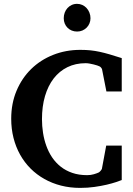

<svg xmlns="http://www.w3.org/2000/svg" viewBox="-20 -941 676 978"><path d="M600.1 -23.9Q590.8 -20 571 -13.4Q551.3 -6.8 523.4 -0.2Q495.6 6.3 461.2 11.2Q426.8 16.1 388.2 16.1Q336.9 16.1 291 4.4Q245.1 -7.3 206.1 -29.3Q167 -51.3 135.7 -82.5Q104.5 -113.8 82.5 -153.1Q60.5 -192.4 48.8 -238.5Q37.1 -284.7 37.1 -335.9Q37.1 -414.1 64.2 -478.5Q91.3 -543 138.7 -589.4Q186 -635.7 250.5 -661.4Q314.9 -687 389.2 -687Q417.5 -687 440.9 -684.6Q464.4 -682.1 488 -677Q511.7 -671.9 538.3 -664.1Q564.9 -656.2 600.1 -645V-475.1H522L500 -586.9Q500 -589.4 496.1 -595Q492.2 -600.6 486.8 -603Q482.9 -605 474.9 -607.7Q466.8 -610.4 456.8 -612.8Q446.8 -615.2 436 -617.2Q425.3 -619.1 416 -619.1Q364.7 -619.1 323.5 -598.9Q282.2 -578.6 253.4 -541.3Q224.6 -503.9 209.2 -451.4Q193.8 -398.9 193.8 -334Q193.8 -298.8 199.2 -264.2Q204.6 -229.5 216.1 -197.8Q227.5 -166 245.8 -138.9Q264.2 -111.8 289.6 -91.8Q314.9 -71.8 348.4 -60.3Q381.8 -48.8 423.8 -48.8Q442.4 -48.8 458 -53.5Q473.6 -58.1 481.9 -62Q485.8 -63.5 491.7 -70.1Q497.6 -76.7 499 -81.1L521 -199.2H600.1ZM440.9 -848.1Q440.9 -834.5 435.8 -822Q430.7 -809.6 421.4 -800.3Q412.1 -791 399.7 -785.6Q387.2 -780.3 372.6 -780.3Q357.9 -780.3 345.5 -785.4Q333 -790.5 324 -799.6Q314.9 -808.6 309.8 -821Q304.7 -833.5 304.7 -848.1Q304.7 -863.3 309.6 -876.5Q314.5 -889.6 323.5 -899.7Q332.5 -909.7 345 -915.5Q357.4 -921.4 372.6 -921.4Q386.7 -921.4 399.2 -915.8Q411.6 -910.2 420.9 -900.1Q430.2 -890.1 435.5 -876.7Q440.9 -863.3 440.9 -848.1Z"/></svg>

Font: Charis SIL APac
Style: Bold
Weight: 700
Foundry: SIL International
Version: Version 5.000